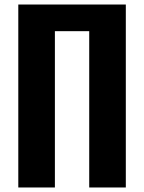

<svg xmlns="http://www.w3.org/2000/svg" viewBox="-20 -830 638 850"><path d="M61 0V-810H537V0H375V-692H223V0Z"/></svg>

Font: Oswald SemiBold
Style: Regular
Weight: 600
Designer: Vernon Adams
Foundry: Vernon Adams
Version: Version 4.100; ttfautohint (v1.8.1.43-b0c9)